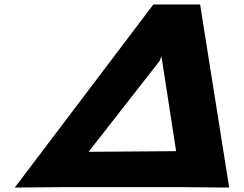

<svg xmlns="http://www.w3.org/2000/svg" viewBox="-20 -845 1099 865"><path d="M793.9 -2 1012.5 0 881.5 -825H671L46.5 0L267.5 -2ZM773.4 -164 379.2 -161 698.8 -570 707.5 -591Z"/></svg>

Font: Hussar
Style: BdSuprExtOblThree
Weight: 700
Foundry: Cannot Into Space Fonts
Version: Version 2.00